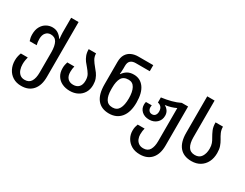

<svg xmlns="http://www.w3.org/2000/svg" viewBox="-95 -1408 2946 2307"><g transform="rotate(30 1377.5 -255.0)"><path d="M260 250Q192 250 143.5 219.5Q95 189 69 137Q43 85 43 21Q43 -12 49.5 -39.5Q56 -67 64 -86H160Q156 -70 151 -43.5Q146 -17 146 14Q146 55 158 89.5Q170 124 195 145Q220 166 260 166Q321 166 347.5 121.5Q374 77 374 0V-281Q374 -369 348 -417Q322 -465 262 -465Q222 -465 195.5 -435Q169 -405 169 -350Q169 -306 179 -267H82Q75 -286 71 -307Q67 -328 67 -355Q67 -418 91.5 -461.5Q116 -505 155.5 -527Q195 -549 238 -549Q285 -549 318 -527Q351 -505 374 -470H379Q377 -488 375 -513Q373 -538 373 -555V-760H476V2Q476 119 419.5 184.5Q363 250 260 250Z M796 10Q736 10 688.5 -12.5Q641 -35 613.5 -78.5Q586 -122 586 -185Q586 -211 590.5 -232Q595 -253 601 -272H699Q694 -254 691.5 -234Q689 -214 689 -191Q689 -135 717 -104.5Q745 -74 795 -74Q845 -74 873 -104Q901 -134 901 -192Q901 -243 881 -276Q861 -309 835 -339Q813 -363 792.5 -390.5Q772 -418 758 -454Q744 -490 744 -539H846Q847 -493 868 -458.5Q889 -424 917 -391Q939 -366 959.5 -337.5Q980 -309 993 -273.5Q1006 -238 1006 -192Q1006 -130 978.5 -84.5Q951 -39 903.5 -14.5Q856 10 796 10Z M1339 10Q1233 10 1176.5 -59.5Q1120 -129 1120 -268V-578Q1120 -642 1144.5 -682Q1169 -722 1211 -741Q1253 -760 1304 -760H1512V-676H1317Q1273 -676 1247.5 -654Q1222 -632 1222 -582V-547Q1222 -531 1220.5 -508.5Q1219 -486 1217 -468H1222Q1245 -503 1280.5 -524.5Q1316 -546 1369 -546Q1458 -546 1510.5 -475Q1563 -404 1563 -269Q1563 -135 1503.5 -62.5Q1444 10 1339 10ZM1340 -74Q1402 -74 1430 -124.5Q1458 -175 1458 -267Q1458 -358 1430 -409.5Q1402 -461 1345 -461Q1275 -461 1247.5 -413.5Q1220 -366 1220 -278V-255Q1220 -170 1248 -122Q1276 -74 1340 -74Z M1906 250Q1837 250 1789 221.5Q1741 193 1715 146.5Q1689 100 1689 46Q1689 15 1694 -6.5Q1699 -28 1707 -48H1803Q1798 -30 1795 -8.5Q1792 13 1792 37Q1792 70 1803.5 99Q1815 128 1840.5 147Q1866 166 1906 166Q1967 166 1993.5 121.5Q2020 77 2020 0V-458Q1954 -426 1874 -415V-412Q1901 -399 1920.5 -371Q1940 -343 1940 -304Q1940 -244 1898.5 -206Q1857 -168 1794 -168Q1730 -168 1691 -204Q1652 -240 1652 -294Q1652 -316 1657 -333H1738Q1737 -326 1736 -319Q1735 -312 1735 -305Q1735 -277 1750.5 -259Q1766 -241 1793 -241Q1822 -241 1837 -261Q1852 -281 1852 -311Q1852 -350 1834 -371.5Q1816 -393 1785 -399V-470Q1855 -479 1919.5 -496Q1984 -513 2036 -539H2123V4Q2123 121 2066 185.5Q2009 250 1906 250Z M2483 10Q2375 10 2318 -57Q2261 -124 2261 -255V-760H2363V-249Q2363 -167 2391.5 -120.5Q2420 -74 2483 -74Q2544 -74 2572.5 -118.5Q2601 -163 2601 -229Q2601 -271 2590 -301Q2579 -331 2562 -358Q2540 -395 2522 -436.5Q2504 -478 2504 -539H2607Q2607 -495 2622.5 -460Q2638 -425 2660 -390Q2680 -357 2693 -319Q2706 -281 2706 -229Q2706 -158 2679 -104.5Q2652 -51 2602 -20.5Q2552 10 2483 10Z"/></g></svg>

Font: Noto Sans Georgian SemiCondensed Medium
Style: Regular
Weight: 500
Width: 4
Designer: Monotype Design Team, Akaki Razmadze
Foundry: Google LLC
Version: Version 2.005; ttfautohint (v1.8.4.7-5d5b)